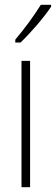

<svg xmlns="http://www.w3.org/2000/svg" viewBox="-20 -784 234 804"><path d="M194 -756V-764H151C119 -713 88 -671 44 -618V-606H66C105 -643 163 -709 194 -756ZM106 0V-529H70V0Z"/></svg>

Font: Noto Sans Hebrew ExtraCondensed ExtraLight
Style: Regular
Weight: 200
Width: 2
Designer: Monotype Design Team
Foundry: Monotype Imaging Inc.
Version: Version 2.004